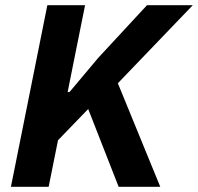

<svg xmlns="http://www.w3.org/2000/svg" viewBox="-20 -718 761 738"><path d="M436 0 319 -299 203 -179 167 0H22L162 -698H307L266 -494L240 -364H247L357 -495L545 -698H721L433 -398L596 0Z"/></svg>

Font: IBM Plex Sans
Style: Bold Italic
Weight: 700
Italic angle: -11.31°
Designer: Mike Abbink, Paul van der Laan, Pieter van Rosmalen
Foundry: Bold Monday
Version: Version 3.201